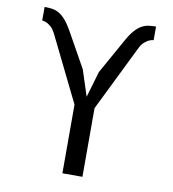

<svg xmlns="http://www.w3.org/2000/svg" viewBox="-84 -832 818 906"><g transform="rotate(10 325.0 -379.0)"><path d="M590.5 -758.5V-693.5Q579 -692.5 567.5 -687Q557.5 -682 546.2 -672Q535 -662 526.5 -644.5L371.5 -329V0H275.5V-329L120.5 -644.5Q111.5 -662 100.5 -672Q89.5 -682 79.5 -687Q68 -692.5 56.5 -693.5V-758.5Q75 -758.5 91.8 -756.2Q108.5 -754 124.8 -745Q141 -736 156.8 -718.2Q172.5 -700.5 190 -670L285 -500L325.5 -375.5L362 -500L457 -670Q474 -700.5 490 -718.2Q506 -736 522.2 -745Q538.5 -754 555 -756.2Q571.5 -758.5 590.5 -758.5Z"/></g></svg>

Font: B612
Style: Regular
Weight: 400
Designer: Nicolas Chauveau, Thomas Paillot, Jonathan Favre-Lamarine, Jean-Luc Vinot
Foundry: AIRBUS
Version: Version 1.008